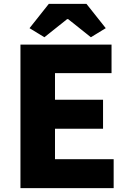

<svg xmlns="http://www.w3.org/2000/svg" viewBox="-20 -975 670 995"><path d="M86 -744H558V-596H265V-458H514V-308H265V-150H569V0H86ZM233 -955H428L528 -829L451 -782L333 -876H328L210 -782L133 -829Z"/></svg>

Font: KaiGen Gothic KR Heavy
Style: Heavy
Weight: 900
Designer: Ryoko NISHIZUKA  (kana & ideographs); Paul D. Hunt (Latin, Greek & Cyrillic); Wenlong ZHANG  (bopomofo); Sandoll Communi
Foundry: Adobe Systems Incorporated
Version: Version 1.002 March 28, 2018